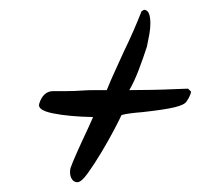

<svg xmlns="http://www.w3.org/2000/svg" viewBox="-20 -426 421 392"><path d="M138 -54Q131 -54 127 -60Q123 -66 123 -74Q123 -80 124 -83Q127 -92 137 -114.5Q147 -137 157 -158Q161 -167 164.5 -174.5Q168 -182 170 -187Q121 -188 88.5 -194.5Q56 -201 60 -214Q68 -240 89 -240Q103 -240 117 -240Q131 -240 145 -241Q159 -242 172 -242Q185 -242 198 -242Q206 -262 215 -281.5Q224 -301 233 -321Q253 -362 269 -403L274 -406Q287 -406 287 -378Q287 -368 285 -356.5Q283 -345 280 -331Q273 -309 263.5 -284Q254 -259 244 -242Q263 -242 289 -242.5Q315 -243 336.5 -244Q358 -245 364 -245L370 -239L369 -234Q366 -226 361 -219Q357 -212 336.5 -207Q316 -202 270 -197Q257 -196 245.5 -194.5Q234 -193 228 -191Q225 -184 213.5 -162Q202 -140 187 -115Q172 -90 159 -72Q146 -54 138 -54Z"/></svg>

Font: Birthstone Bounce Medium
Style: Regular
Weight: 500
Designer: Robert E. Leuschke
Foundry: Rob Leuschke
Version: Version 1.010; ttfautohint (v1.8.3)